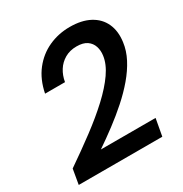

<svg xmlns="http://www.w3.org/2000/svg" viewBox="-166 -839 922 967"><g transform="rotate(-30 295.5 -356.0)"><path d="M15 0 30 -87Q113 -144 186 -198.5Q259 -253 315.5 -305.5Q372 -358 406.5 -407.5Q441 -457 447 -503Q451 -531 443 -555.5Q435 -580 413.5 -595Q392 -610 354 -610Q315 -610 285.5 -593Q256 -576 238 -547.5Q220 -519 214 -483H98Q113 -558 153 -609Q193 -660 250 -686Q307 -712 373 -712Q442 -712 488.5 -687Q535 -662 555.5 -617Q576 -572 568 -512Q562 -465 538.5 -420Q515 -375 478.5 -332Q442 -289 396.5 -248.5Q351 -208 301 -170.5Q251 -133 201 -99H519L501 0Z"/></g></svg>

Font: DM Sans 11pt SemiBold
Style: Italic
Weight: 600
Italic angle: -10°
Version: Version 4.004;gftools[0.9.30]